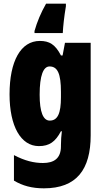

<svg xmlns="http://www.w3.org/2000/svg" viewBox="-20 -786 564 1046"><path d="M339 -752V-766H231C203 -717 182 -667 168 -617V-606H322C324 -644 329 -692 339 -752ZM197 -563C93 -563 32 -453 32 -272C32 -99 93 10 192 10C249 10 282 -14 312 -71H317C314 -51 312 -17 312 5V11C312 78 273 102 214 102C165 102 115 90 56 59V198C103 226 154 240 219 240C398 240 474 137 474 -49V-553H334L321 -484H312C281 -544 249 -563 197 -563ZM250 -424C294 -424 312 -384 312 -285V-256C312 -168 294 -129 251 -129C215 -129 196 -176 196 -270C196 -375 216 -424 250 -424Z"/></svg>

Font: Noto Sans Devanagari ExtraCondensed Black
Style: Regular
Weight: 900
Width: 2
Designer: Jelle Bosma - Monotype Design Team
Foundry: Monotype Imaging Inc.
Version: Version 2.004